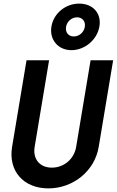

<svg xmlns="http://www.w3.org/2000/svg" viewBox="-20 -1034 647 1064"><path d="M607 -700H482L402 -220C391 -153 335 -105 267 -105C200 -105 161 -153 172 -220L252 -700H127L47 -220C25 -87 110 10 248 10C386 10 505 -87 527 -220ZM265 -887C253 -814 302 -756 376 -756C450 -756 519 -814 531 -888C543 -960 495 -1014 419 -1014C343 -1014 277 -960 265 -887ZM389 -832C359 -832 341 -855 346 -885C351 -915 377 -938 407 -938C437 -938 455 -915 450 -885C445 -855 419 -832 389 -832Z"/></svg>

Font: CommitMono
Style: Bold Italic
Weight: 700
Monospace: yes
Designer: Eigil Nikolajsen
Foundry: Eigil Nikolajsen
Version: Version 1.143